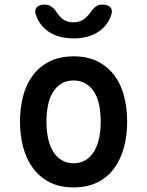

<svg xmlns="http://www.w3.org/2000/svg" viewBox="-20 -805 640 835"><path d="M300 10Q240 10 196.5 -12Q153 -34 124 -73Q95 -112 81 -164Q67 -216 67 -276Q67 -335 80.5 -387Q94 -439 123 -477.5Q152 -516 196 -538Q240 -560 300 -560Q360 -560 404 -538Q448 -516 477 -477.5Q506 -439 519.5 -387.5Q533 -336 533 -276Q533 -216 519 -164Q505 -112 476.5 -73Q448 -34 404 -12Q360 10 300 10ZM300 -95Q330 -95 352.5 -109Q375 -123 389.5 -147Q404 -171 411 -204Q418 -237 418 -276Q418 -314 411.5 -347Q405 -380 390.5 -403.5Q376 -427 353.5 -441Q331 -455 300 -455Q269 -455 246.5 -441Q224 -427 209.5 -403Q195 -379 188.5 -346Q182 -313 182 -275Q182 -237 189 -204Q196 -171 210.5 -147Q225 -123 247.5 -109Q270 -95 300 -95ZM136 -741Q129 -761 139.5 -773Q150 -785 174 -785Q184 -785 192 -782.5Q200 -780 205 -775Q217 -767 224.5 -754.5Q232 -742 243 -731Q264 -708 299 -708Q334 -708 356 -731Q367 -741 375 -753Q383 -765 392 -773Q399 -779 406.5 -782Q414 -785 425 -785Q449 -785 460 -773Q471 -761 464 -741Q453 -705 424 -679Q377 -638 300 -638Q223 -638 176 -679Q147 -705 136 -741Z"/></svg>

Font: Maple Mono SemiBold
Style: Regular
Weight: 600
Monospace: yes
Designer: subframe7536
Version: Version 7.000